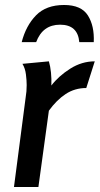

<svg xmlns="http://www.w3.org/2000/svg" viewBox="-20 -750 400 770"><path d="M176 -504Q182 -484 184.5 -458.5Q187 -433 186 -407Q215 -445 261.5 -474.5Q308 -504 360 -504L326 -397Q280 -397 243.5 -373Q207 -349 176 -306L134 0H36L83 -360Q85 -371 86 -383.5Q87 -396 87 -409Q87 -427 84 -451.5Q81 -476 70 -494ZM67 -581Q84 -647 124.5 -688.5Q165 -730 237 -730Q306 -730 332.5 -688Q359 -646 356 -581H298Q292 -651 221 -651Q151 -651 125 -581Z"/></svg>

Font: Rosario SemiBold
Style: Italic
Weight: 600
Italic angle: -8.05°
Designer: Hector Gatti
Foundry: Omnibus Type
Version: Version 1.101; ttfautohint (v1.8.1.43-b0c9)